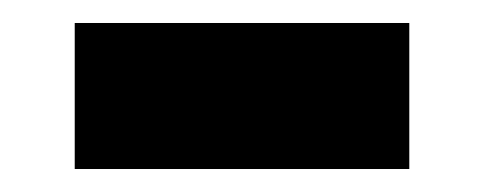

<svg xmlns="http://www.w3.org/2000/svg" viewBox="-20 -347 420 167"><path d="M336 -327H45V-200H336Z"/></svg>

Font: Bisquit Text
Style: Bold
Weight: 800
Version: Version 1.004;Glyphs 3.2.3 (3260)